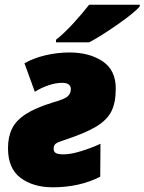

<svg xmlns="http://www.w3.org/2000/svg" viewBox="-20 -786 614 816"><path d="M14 -156Q14 -204 31 -239Q48 -274 89.5 -301Q131 -328 206 -351Q253 -364 267 -376Q281 -388 281 -407Q281 -434 244 -434Q217 -434 186 -423.5Q155 -413 128 -396L84 -517Q122 -539 173 -551Q224 -563 275 -563Q360 -563 416 -525.5Q472 -488 472 -410Q472 -349 453 -312Q434 -275 388 -247.5Q342 -220 254 -191Q225 -182 216.5 -175Q208 -168 208 -153Q208 -141 217.5 -135.5Q227 -130 251 -130Q281 -130 326 -144Q371 -158 407 -175L406 -35Q318 10 204 10Q121 10 67.5 -30Q14 -70 14 -156ZM218 -617Q251 -643 289 -684Q327 -725 359 -766H574V-759Q554 -734 482 -683.5Q410 -633 359 -606H218Z"/></svg>

Font: Noto Sans Display Black
Style: Italic
Weight: 900
Italic angle: -12°
Designer: Monotype Design team
Foundry: Monotype Imaging Inc.
Version: Version 1.000